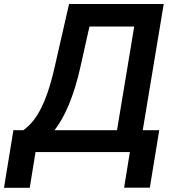

<svg xmlns="http://www.w3.org/2000/svg" viewBox="-69 -747 865 943"><path d="M-49.4 175.4H77.1L105.5 0H568.9L540.5 174.7H666.9L713.1 -107.6H632.1L735.1 -727.3H270.2L199.9 -419.7C156.2 -223.7 101.2 -146.7 45.5 -107.6H-3.2ZM198.9 -107.6C248.2 -171.2 293.3 -271 326.3 -419.7L370.4 -616.8H590.2L505.7 -107.6Z"/></svg>

Font: Margiela Sans Semi Bold
Style: Italic
Weight: 600
Italic angle: -9.39999°
Designer: Stefan Endress, Andreas Faust
Version: Version 1.100;FEAKit 1.0